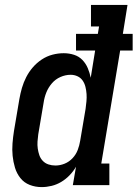

<svg xmlns="http://www.w3.org/2000/svg" viewBox="-20 -755 561 783"><path d="M150 8Q124 8 101 -1Q78 -10 63 -29Q48 -48 41 -71.5Q34 -95 31.5 -119.5Q29 -144 31 -170Q33 -196 37 -221L59 -351Q63 -374 69.5 -396.5Q76 -419 87 -440.5Q98 -462 114 -480.5Q130 -499 150.5 -512.5Q171 -526 194 -532Q217 -538 240 -538Q262 -538 282 -531.5Q302 -525 316 -510.5Q330 -496 338 -477Q346 -458 350 -438L368 -549H290V-617H379L384 -647H351V-735H500L481 -617H521V-549H470L393 -88H426V0H277L290 -75Q279 -56 263.5 -40Q248 -24 229.5 -13Q211 -2 190.5 3Q170 8 150 8ZM206 -80Q225 -80 243.5 -87.5Q262 -95 276 -110Q290 -125 297 -143.5Q304 -162 307 -181L329 -311Q331 -326 332.5 -341.5Q334 -357 333 -371.5Q332 -386 328.5 -400.5Q325 -415 317 -426.5Q309 -438 296 -444Q283 -450 268 -450Q247 -450 226.5 -441Q206 -432 191.5 -415Q177 -398 169 -378Q161 -358 158 -337L136 -207Q134 -193 133 -178Q132 -163 134 -149Q136 -135 140.5 -122Q145 -109 154.5 -99Q164 -89 177.5 -84.5Q191 -80 206 -80Z"/></svg>

Font: Iosevka Slab Semibold Oblique
Style: Regular
Weight: 600
Italic angle: -9°
Monospace: yes
Designer: Belleve Invis
Foundry: Belleve Invis
Version: Version 11.1.1; ttfautohint (v1.8.3)